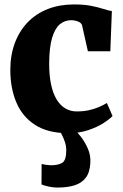

<svg xmlns="http://www.w3.org/2000/svg" viewBox="-20 -589 553 865"><path d="M287.5 11Q196 11 138.5 -26Q81 -63 53.8 -127.2Q26.5 -191.5 26.5 -273.5Q26.5 -341 47 -395.5Q67.5 -450 105.2 -489Q143 -528 195.8 -548.5Q248.5 -569 313 -569Q359.5 -569 391.5 -562.5Q423.5 -556 445.8 -548.8Q468 -541.5 484 -539L477 -358H376L350 -473.5Q348 -482.5 339.5 -488Q331 -493.5 320.2 -495.8Q309.5 -498 301 -498Q272 -498 250 -480Q228 -462 215 -419.5Q202 -377 201.5 -303Q201.5 -249.5 210 -209Q218.5 -168.5 234.8 -141.5Q251 -114.5 274 -100.8Q297 -87 325 -87Q356 -87 380.8 -92.5Q405.5 -98 425.8 -106.8Q446 -115.5 461.5 -125L487 -66.5Q475 -53 446.8 -34.8Q418.5 -16.5 377.8 -2.8Q337 11 287.5 11ZM238 256Q221 256 200.5 251.8Q180 247.5 167 242L167.5 149.5Q178 152.5 190.5 154Q203 155.5 209 155.5Q243 155.5 260.8 144.2Q278.5 133 278.5 87.5Q278.5 69.5 272.5 51.2Q266.5 33 259 18.5Q251.5 4 246 -3L297 -6.5L317.5 -3Q328.5 6.5 345.5 28.5Q362.5 50.5 375.8 80.5Q389 110.5 387 144.5Q385 187 366.8 211.2Q348.5 235.5 316.2 245.8Q284 256 238 256Z"/></svg>

Font: Merriweather 20pt Black
Style: Regular
Weight: 900
Version: Version 2.100